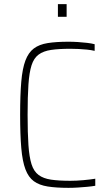

<svg xmlns="http://www.w3.org/2000/svg" viewBox="-20 -897 531 925"><path d="M310 8Q251 8 210 1.5Q169 -5 143 -24Q117 -43 102.5 -81.5Q88 -120 82.5 -184Q77 -248 77 -344Q77 -440 82.5 -503.5Q88 -567 102.5 -605.5Q117 -644 143 -663.5Q169 -683 210 -689.5Q251 -696 310 -696Q332 -696 355 -694.5Q378 -693 399.5 -690.5Q421 -688 436 -684V-652Q419 -656 399 -658Q379 -660 358.5 -661Q338 -662 319 -662Q263 -662 226 -656.5Q189 -651 166 -634Q143 -617 132 -582.5Q121 -548 117 -490Q113 -432 113 -344Q113 -256 117 -198Q121 -140 132 -105.5Q143 -71 166 -54Q189 -37 226 -31.5Q263 -26 319 -26Q348 -26 381.5 -29Q415 -32 439 -36V-2Q422 1 400 3Q378 5 355 6.5Q332 8 310 8ZM259 -816V-877H301V-816Z"/></svg>

Font: Saira SemiCondensed Thin
Style: Regular
Weight: 250
Width: 4
Designer: Hector Gatti with collaboration of the Omnibus-Type team
Foundry: Omnibus-Type
Version: Version 1.101